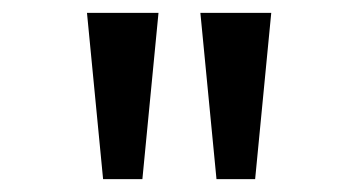

<svg xmlns="http://www.w3.org/2000/svg" viewBox="-20 -749 542 298"><path d="M140 -471 115 -729H226L201 -471ZM316 -471 291 -729H401L376 -471Z"/></svg>

Font: lsinhala85
Style: Book
Weight: 400
Designer: Jelle Bosma - Monotype Design Team
Foundry: Monotype Imaging Inc.
Version: Version 2.003